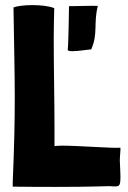

<svg xmlns="http://www.w3.org/2000/svg" viewBox="-20 -732 502 754"><path d="M452 -130C453 -137 453 -145 453 -152C427 -149 289 -160 224 -160C210 -160 199 -159 194 -158V-159C194 -181 194 -204 194 -227C194 -341 191 -463 191 -580C191 -621 192 -661 193 -700C174 -708 140 -712 107 -712C76 -712 46 -708 33 -703C35 -554 38 -454 38 -349C38 -256 36 -158 30 -17V1C99 2 154 2 200 2C338 2 385 -1 410 -1C416 -1 421 0 425 0C446 0 453 3 453 -37C453 -50 452 -67 451 -91C450 -102 451 -117 452 -130ZM338 -538C339 -539 339 -540 339 -540C365 -599 347 -641 364 -708V-709C337 -710 252 -707 251 -708C250 -689 250 -580 246 -536C247 -532 254 -531 265 -531C289 -531 329 -538 337 -538ZM251 -708C251 -708 251 -708 251 -708Z"/></svg>

Font: HEYCLAY
Style: Regular
Weight: 400
Designer: Marcelo Magalhaes
Foundry: Marcelo Magalhães
Version: Version 1.300;hotconv 1.0.109;makeotfexe 2.5.65596